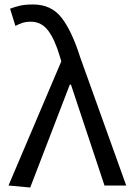

<svg xmlns="http://www.w3.org/2000/svg" viewBox="-20 -829 592 858"><path d="M115 9 18 0 254 -555 247 -578Q225 -653 195 -692.5Q165 -732 118 -732Q96 -732 79.5 -726.5Q63 -721 49 -713L25 -790Q45 -798 68.5 -803.5Q92 -809 128 -809Q209 -809 255 -750Q301 -691 338 -574L544 0H447L297 -451H292Z"/></svg>

Font: Chocolate Classical Sans
Style: Regular
Weight: 400
Designer: 田海東、宇文滿月
Foundry: Moonlit Owen
Version: Version 1.001